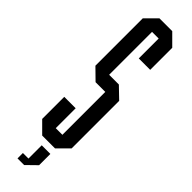

<svg xmlns="http://www.w3.org/2000/svg" viewBox="-315 -743 880 880"><g transform="rotate(45 125.5 -303.0)"><path d="M79 0 25 -54V-197H99V-68H142V-346H79L25 -399V-706L79 -760H162L216 -706V-563H142V-692H99V-414H162L216 -362V-54L162 0ZM116 154H73V119H109V33H165V106Z"/></g></svg>

Font: Commune Nuit Debout
Style: Regular
Weight: 400
Designer: Sébastien Marchal
Foundry: Sébastien Marchal
Version: Version 1.003;PS 1.3;hotconv 1.0.88;makeotf.lib2.5.647800